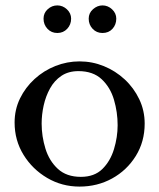

<svg xmlns="http://www.w3.org/2000/svg" viewBox="-20 -677 589 710"><path d="M274 -450Q321 -450 364 -432.5Q407 -415 441 -383.5Q475 -352 495 -310Q515 -268 515 -220Q515 -153 482 -100Q449 -47 394.5 -17Q340 13 274 13Q209 13 154.5 -19Q100 -51 67 -104.5Q34 -158 34 -224Q34 -272 54 -313Q74 -354 108 -385Q142 -416 185 -433Q228 -450 274 -450ZM270 -414Q233 -414 207 -396.5Q181 -379 165 -350Q149 -321 141.5 -287Q134 -253 134 -220Q134 -173 148 -127.5Q162 -82 194 -52.5Q226 -23 279 -23Q329 -23 358.5 -52Q388 -81 401.5 -125.5Q415 -170 415 -214Q415 -262 401.5 -308Q388 -354 356 -384Q324 -414 270 -414ZM192 -555Q170 -555 155.5 -570.5Q141 -586 141 -608Q141 -629 156.5 -643Q172 -657 192 -657Q212 -657 227.5 -642.5Q243 -628 243 -608Q243 -586 228.5 -570.5Q214 -555 192 -555ZM359 -555Q337 -555 322.5 -570.5Q308 -586 308 -608Q308 -629 324 -643Q340 -657 359 -657Q379 -657 394.5 -642.5Q410 -628 410 -608Q410 -586 396 -570.5Q382 -555 359 -555Z"/></svg>

Font: Sedan SC
Style: Regular
Weight: 400
Designer: Sebastian Salazar
Foundry: Sebastian Salazar
Version: Version 1.100; ttfautohint (v1.8.4.7-5d5b)